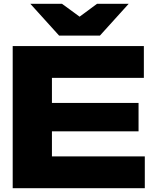

<svg xmlns="http://www.w3.org/2000/svg" viewBox="-20 -993 834 1013"><path d="M254 -582H739V-750H47V0H744V-168H254V-300H711V-450H254ZM659 -973H492L400 -905L307 -973H140L292 -805H507Z"/></svg>

Font: Bounded
Style: Bold
Weight: 700
Designer: Vlad Churkin
Version: Version 3.0